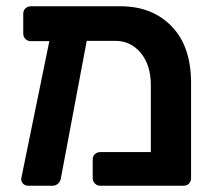

<svg xmlns="http://www.w3.org/2000/svg" viewBox="-20 -591 691 611"><path d="M588 -327V-24Q588 -14 581.5 -7Q575 0 564 0H299Q289 0 282 -7Q275 -14 275 -24V-83Q275 -94 282 -100.5Q289 -107 299 -107H460V-320Q460 -384 428 -422.5Q396 -461 347 -461H256L174 -25Q173 -15 165.5 -7.5Q158 0 148 0H70Q59 0 52.5 -7.5Q46 -15 48 -25L137 -460H78Q68 -460 61 -467Q54 -474 54 -484V-547Q54 -558 61 -564.5Q68 -571 78 -571H364Q464 -571 526 -507.5Q588 -444 588 -327Z"/></svg>

Font: Hezaedrus Medium
Style: Regular
Weight: 500
Designer: Hubert & Fischer
Foundry: Hubert & Fischer
Version: Version 1.10;September 3, 2019;FontCreator 11.5.0.2425 64-bi